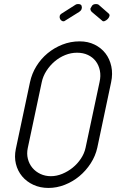

<svg xmlns="http://www.w3.org/2000/svg" viewBox="-20 -927 573 947"><path d="M128 -522Q137 -564 159.5 -600.5Q182 -637 214.5 -664Q247 -691 287.5 -707Q328 -723 373 -723Q414 -723 446.5 -707Q479 -691 500 -664Q521 -637 529 -600Q537 -563 528 -521L460 -199Q451 -158 427.5 -121.5Q404 -85 371.5 -58Q339 -31 299.5 -15.5Q260 0 219 0Q178 0 144.5 -15.5Q111 -31 89 -57.5Q67 -84 58.5 -118.5Q50 -153 58 -192ZM117 -197Q111 -169 117.5 -143.5Q124 -118 140 -99Q156 -80 179.5 -69Q203 -58 231 -58Q259 -58 287 -69.5Q315 -81 338.5 -100Q362 -119 379 -144.5Q396 -170 402 -198L471 -522Q478 -553 472.5 -579.5Q467 -606 452 -625.5Q437 -645 413.5 -656Q390 -667 360 -667Q330 -667 301.5 -655.5Q273 -644 249.5 -624Q226 -604 209 -577.5Q192 -551 186 -522ZM514 -862Q522 -856 520 -848Q518 -840 511 -833Q504 -826 496 -823Q488 -820 484 -825L433 -868Q425 -876 426 -885Q428 -889 433.5 -898Q439 -907 454 -907Q461 -907 466 -904ZM287 -862Q276 -856 274.5 -848Q273 -840 276.5 -833Q280 -826 287.5 -823Q295 -820 301 -825L370 -868Q382 -876 383 -885Q385 -889 382.5 -898Q380 -907 365 -907Q357 -907 353 -904Z"/></svg>

Font: VDS
Style: Thin Italic
Weight: 100
Width: 0
Designer: artmaker
Foundry: artmaker
Version: Version 1.000 2012 initial release